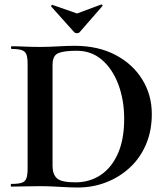

<svg xmlns="http://www.w3.org/2000/svg" viewBox="-20 -831 745 855"><path d="M326 4Q294 4 246 1Q198 -2 158 -2Q122 -2 89 -1Q56 0 30 0Q28 0 28 -6Q28 -12 30 -12Q61 -12 76.5 -17Q92 -22 97.5 -37Q103 -52 103 -81V-544Q103 -573 98 -587.5Q93 -602 77.5 -607.5Q62 -613 32 -613Q29 -613 29 -619Q29 -625 32 -625Q58 -625 90 -623.5Q122 -622 159 -622Q195 -622 238 -624.5Q281 -627 312 -627Q416 -627 493 -587Q570 -547 613 -478Q656 -409 656 -323Q656 -248 630 -187.5Q604 -127 558 -84.5Q512 -42 452.5 -19Q393 4 326 4ZM316 -19Q379 -19 428 -51.5Q477 -84 505 -147Q533 -210 533 -301Q533 -386 507 -455Q481 -524 434 -564.5Q387 -605 322 -605Q264 -605 239 -594Q214 -583 214 -542V-92Q214 -55 233.5 -37Q253 -19 316 -19ZM311 -687 208 -802Q207 -805 210 -808Q213 -811 214 -809L323 -771L431 -811Q433 -812 435.5 -809Q438 -806 436 -804L334 -687Q330 -683 323 -683Q316 -683 311 -687Z"/></svg>

Font: Cormorant Infant Light
Style: Bold
Weight: 700
Version: Version 4.001